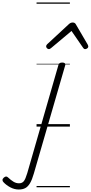

<svg xmlns="http://www.w3.org/2000/svg" viewBox="-294 -1018 730 1544"><path d="M-143 506Q-178 506 -211 488.5Q-244 471 -266 447Q-274 439 -274 429.5Q-274 420 -263 410Q-252 401 -244 401.5Q-236 402 -227 411Q-207 430 -186 443Q-165 456 -141 456Q-116 456 -102.5 439Q-89 422 -75 375L176 -496Q179 -506 186 -510.5Q193 -515 207 -515Q221 -515 227 -509.5Q233 -504 231 -495L-22 378Q-36 427 -52.5 455Q-69 483 -90.5 494.5Q-112 506 -143 506ZM99 -623Q91 -623 84 -630Q77 -637 77 -645Q77 -650 79 -654Q81 -658 85 -662L261 -825Q269 -832 276 -834.5Q283 -837 291 -837Q298 -837 304.5 -834Q311 -831 315 -824L411 -660Q413 -655 414.5 -651.5Q416 -648 416 -644Q416 -635 407.5 -629Q399 -623 391 -623Q385 -623 381 -626Q377 -629 374 -634L281 -769L120 -634Q114 -629 109 -626Q104 -623 99 -623ZM0 478H268V488H0ZM0 -20H268V0H0ZM0 -505H268V-500H0ZM0 -998H268V-988H0Z"/></svg>

Font: Playwrite AU SA Guides
Style: Regular
Weight: 400
Designer: Veronika Burian, José Scaglione
Foundry: TypeTogether
Version: Version 1.003